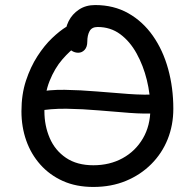

<svg xmlns="http://www.w3.org/2000/svg" viewBox="-20 -731 772 761"><path d="M350 10Q282 10 229.5 -13.5Q177 -37 140 -78.5Q103 -120 84 -174Q65 -228 65 -290Q65 -357 83 -411.5Q101 -466 128.5 -508.5Q156 -551 186.5 -580Q217 -609 242.5 -624.5Q268 -640 280 -640Q290 -640 298 -637Q306 -634 314 -621Q329 -599 318.5 -582Q308 -565 287 -551Q258 -531 227.5 -496Q197 -461 176.5 -410Q156 -359 156 -290Q156 -233 177 -184Q198 -135 241.5 -105.5Q285 -76 350 -76Q415 -76 466 -104Q517 -132 546.5 -182.5Q576 -233 576 -300Q576 -357 562 -414Q548 -471 521.5 -519Q495 -567 456.5 -595.5Q418 -624 367 -624Q344 -624 335 -607.5Q326 -591 326 -566Q326 -545 315.5 -533.5Q305 -522 290 -522Q277 -522 265.5 -529Q254 -536 246 -550.5Q238 -565 238 -585Q238 -619 252 -647Q266 -675 293 -693Q320 -711 357 -711Q431 -711 488.5 -678.5Q546 -646 586 -589Q626 -532 646.5 -457.5Q667 -383 667 -300Q667 -235 644.5 -179Q622 -123 579.5 -80.5Q537 -38 479 -14Q421 10 350 10ZM606 -282Q554 -279 494 -283.5Q434 -288 371 -293.5Q308 -299 244.5 -300Q181 -301 122 -290V-365Q175 -376 237 -375Q299 -374 363.5 -368.5Q428 -363 490 -358.5Q552 -354 606 -357Z"/></svg>

Font: Shantell Sans
Style: Regular
Weight: 400
Designer: Stephen Nixon, Anya Danilova, Shantell Martin
Foundry: Arrow Type
Version: Version 1.008;[ac192a2d6]